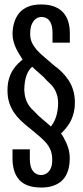

<svg xmlns="http://www.w3.org/2000/svg" viewBox="-20 -700 373 859"><path d="M165 139Q193.5 139 214.5 132.2Q235.5 125.5 250.5 113.8Q265.5 102 274.5 85.8Q283.5 69.5 287.8 50.2Q292 31 292 10.5Q292.5 -8.5 288.5 -26Q284.5 -43.5 278 -58Q271.5 -72.5 264.8 -84.5Q258 -96.5 253 -102.5Q259.5 -109.5 267.8 -118.2Q276 -127 284.5 -138.8Q293 -150.5 299.8 -165.8Q306.5 -181 310.8 -199.5Q315 -218 315 -240.5Q315 -271.5 307.5 -296.2Q300 -321 286.8 -341Q273.5 -361 256.8 -377.8Q240 -394.5 222 -407Q201.5 -425.5 182.5 -441Q163.5 -456.5 148.8 -472.2Q134 -488 124.5 -506.2Q115 -524.5 115 -548Q115 -575 122.2 -591.5Q129.5 -608 140.8 -616Q152 -624 165.5 -624Q178 -624 189.5 -617.8Q201 -611.5 208 -595.2Q215 -579 215 -549.5V-509H292.5V-550.5Q292.5 -579 285.5 -602.8Q278.5 -626.5 263 -643.8Q247.5 -661 223.2 -670.5Q199 -680 163 -680Q129 -680 104.8 -669.8Q80.5 -659.5 65.8 -641.5Q51 -623.5 43.8 -600Q36.5 -576.5 36 -548.5Q36 -530 41 -512.8Q46 -495.5 53.5 -480.2Q61 -465 68.5 -453.8Q76 -442.5 81 -434Q72.5 -427 61 -415.8Q49.5 -404.5 38.8 -388.5Q28 -372.5 20.8 -349.5Q13.5 -326.5 13.5 -295Q13.5 -265 21.2 -241Q29 -217 41.8 -197.8Q54.5 -178.5 71.5 -162.2Q88.5 -146 106.5 -131.5Q128.5 -113.5 147.5 -97.8Q166.5 -82 181.5 -66.2Q196.5 -50.5 205 -31.5Q213.5 -12.5 213.5 11Q214.5 34.5 208.2 50.5Q202 66.5 190 74.8Q178 83 163 83Q150.5 83 139 76Q127.5 69 120.5 53.2Q113.5 37.5 113.5 8.5V-32H36V9.5Q36 38.5 43 62.2Q50 86 65.2 103.5Q80.5 121 105.2 130Q130 139 165 139ZM208 -134Q190.5 -150 171.8 -165Q153 -180 133.5 -201.5Q121 -212 110.8 -226.2Q100.5 -240.5 95 -258.2Q89.5 -276 88.5 -298Q89 -318 91.5 -334.2Q94 -350.5 98.8 -363.2Q103.5 -376 110 -385.5Q116.5 -395 124 -401.5Q140 -385.5 158.2 -370.5Q176.5 -355.5 191.5 -337.5Q201.5 -329 210.8 -319Q220 -309 226.5 -296.5Q233 -284 236.5 -270Q240 -256 240 -239.5Q240 -222 237.5 -206Q235 -190 230.5 -176.5Q226 -163 220 -152.5Q214 -142 208 -134Z"/></svg>

Font: Anybody ExtraCondensed Medium
Style: Regular
Weight: 500
Width: 2
Version: Version 1.113;gftools[0.9.25]